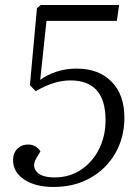

<svg xmlns="http://www.w3.org/2000/svg" viewBox="-20 -730 549 764"><path d="M400 -252Q400 -410 260 -410Q195 -410 122 -367L99 -391L127 -697L142 -710H454L445 -647H165L140 -412Q166 -432 204 -444.5Q242 -457 285 -457Q373 -457 424 -405Q475 -353 475 -262Q475 -183 439 -120.5Q403 -58 339.5 -22Q276 14 193 14Q121 14 76.5 -15.5Q32 -45 32 -93Q32 -121 49 -138Q66 -155 92 -155Q122 -155 141 -128L125 -101Q106 -69 126 -46.5Q146 -24 197 -24Q257 -24 303 -55Q349 -86 374.5 -137.5Q400 -189 400 -252Z"/></svg>

Font: Literata 36pt Light
Style: Italic
Weight: 300
Italic angle: -2°
Designer: Latin by Veronika Burian and Jose Scaglione. Greek by Irene Vlachou. Cyrillic by Vera Evstafieva
Foundry: TypeTogether
Version: Version 3.002